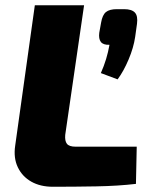

<svg xmlns="http://www.w3.org/2000/svg" viewBox="-20 -710 582 733"><path d="M301 -690 229 -195Q227 -172 235.5 -161Q244 -150 269 -150H502L499 -8Q431 0 347.5 1.5Q264 3 182 3Q134 3 99.5 -16.5Q65 -36 48 -71.5Q31 -107 38 -154L113 -690ZM454 -675Q483 -675 495 -662Q507 -649 503 -619L496 -569Q490 -528 471 -483Q452 -438 429 -407L365 -431Q377 -458 385 -484.5Q393 -511 398 -539Q374 -538 365 -550Q356 -562 359 -585L366 -624Q371 -653 384.5 -664Q398 -675 426 -675Z"/></svg>

Font: Exo 2 ExtraBold
Style: Italic
Weight: 800
Italic angle: -8°
Designer: Natanael Gama
Foundry: Natanael Gama
Version: Version 2.010